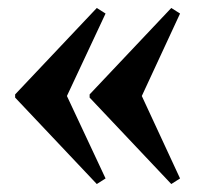

<svg xmlns="http://www.w3.org/2000/svg" viewBox="-20 -596 513 482"><path d="M223 -134 18 -351V-359L223 -576L245 -562L148 -355L245 -148ZM410 -134 205 -351V-359L410 -576L432 -562L336 -355L432 -148Z"/></svg>

Font: Platypi Light Medium
Style: Regular
Weight: 500
Version: Version 1.200